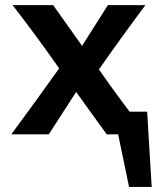

<svg xmlns="http://www.w3.org/2000/svg" viewBox="-20 -533 630 762"><path d="M564.5 0H403.3L282.2 -168L173.8 0H24.9Q121.6 -130.9 214.8 -261.7Q118.7 -398.4 29.8 -512.7H190.9L305.7 -351.1L408.2 -512.7H557.1Q460.9 -383.8 372.6 -257.3Q475.1 -110.4 564.5 0ZM582 209H492.2L430.2 -89.8H564Z"/></svg>

Font: Cadman
Style: Bold
Weight: 700
Designer: Paul James MIller
Foundry: High-Logic / Made with FontCreator
Version: Version 2.114;March 28, 2021;FontCreator 13.0.0.2683 64-bit